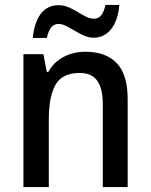

<svg xmlns="http://www.w3.org/2000/svg" viewBox="-20 -759 611 779"><path d="M326 -549Q410 -549 454 -502.5Q498 -456 498 -356V0H397V-338Q397 -400 374.5 -431.5Q352 -463 303 -463Q233 -463 205.5 -415.5Q178 -368 178 -273V0H75V-539H156L170 -467H176Q191 -495 214.5 -513Q238 -531 266.5 -540Q295 -549 326 -549ZM113 -605Q116 -635 123.5 -659Q131 -683 144 -701Q157 -719 175.5 -728.5Q194 -738 218 -738Q238 -738 257 -730Q276 -722 294 -711Q312 -700 329 -691.5Q346 -683 361 -683Q380 -683 391 -697.5Q402 -712 408 -739H464Q459 -676 431 -641Q403 -606 360 -606Q340 -606 321 -614.5Q302 -623 283.5 -634Q265 -645 248.5 -653.5Q232 -662 217 -662Q199 -662 187.5 -647.5Q176 -633 170 -605Z"/></svg>

Font: Noto Sans Hebrew SemiCondensed Medium
Style: Regular
Weight: 500
Width: 4
Designer: Monotype Design Team
Foundry: Monotype Imaging Inc.
Version: Version 2.003